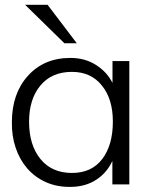

<svg xmlns="http://www.w3.org/2000/svg" viewBox="-20 -749 657 780"><path d="M241.7 -573.2 82 -729.5H173.3L292 -573.2ZM272.5 -46.4Q352.1 -46.4 395 -102.5Q438.5 -159.2 438.5 -254.9Q438.5 -346.7 394 -401.4Q350.1 -457 272 -457Q189.9 -457 144 -401.4Q98.1 -346.2 98.1 -254.4Q98.1 -160.2 144 -103.5Q189.9 -46.4 272.5 -46.4ZM265.1 10.3Q210 10.7 165.8 -9.3Q121.6 -29.3 90.8 -64.7Q60.1 -100.1 43.7 -148.4Q27.3 -196.8 28.3 -252.9Q28.3 -368.7 93.3 -440.9Q158.7 -513.7 266.1 -513.7Q324.7 -513.7 369.6 -485.4Q415 -456.5 437 -412.1V-501H505.4V0H436.5V-95.2Q414.1 -46.4 369.9 -18.1Q325.7 10.3 265.1 10.3Z"/></svg>

Font: Ride Light
Style: Regular
Weight: 300
Version: Version 3.000